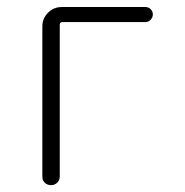

<svg xmlns="http://www.w3.org/2000/svg" viewBox="-20 -540 540 560"><path d="M103.5 -25.4V-462.9Q103.5 -486.3 120.1 -502.9Q136.7 -519.5 160.2 -519.5H404.3Q413.1 -519.5 419.4 -513.2Q425.8 -506.8 425.8 -498Q425.8 -489.3 419.4 -482.4Q413.1 -475.6 404.3 -475.6H162.1Q154.3 -475.6 154.3 -467.8V-25.4Q154.3 -14.6 147 -7.3Q139.6 0 128.9 0Q118.2 0 110.8 -6.8Q103.5 -13.7 103.5 -25.4Z"/></svg>

Font: Rounded Mgen+ 1m light
Style: Regular
Weight: 200
Designer: [Source Han Sans]
Ryoko NISHIZUKA  (kana & ideographs); Paul D. Hunt (Latin, Greek & Cyrillic); Wenlong ZHANG  (bopomofo
Version: Version 1.059.20150602